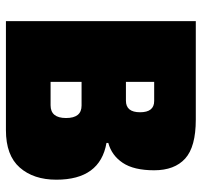

<svg xmlns="http://www.w3.org/2000/svg" viewBox="-36 -628 665 632"><g transform="rotate(90 296.0 -312.5)"><path d="M50 0V-625H374Q464 -625 502.5 -590Q541 -555 541 -488Q541 -421 516.5 -384.5Q492 -348 451 -337V-331Q572 -310 572 -166Q572 -91 532 -45.5Q492 0 409 0ZM328 -249H250V-147H327Q369 -147 369 -198Q369 -249 328 -249ZM313 -488H250V-395H312Q350 -395 350 -441.5Q350 -488 313 -488Z"/></g></svg>

Font: Changa One
Style: Regular
Weight: 400
Designer: Eduardo Rodriguez Tunni
Foundry: Eduardo Rodriguez Tunni
Version: Version 1.003